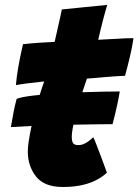

<svg xmlns="http://www.w3.org/2000/svg" viewBox="-20 -737 565 784"><path d="M439.5 -230Q421 -230 384 -229.5Q347 -229 299.8 -228.2Q252.5 -227.5 202.2 -226Q152 -224.5 105.5 -222.5Q59 -220.5 24.5 -218Q30 -250.5 35.2 -278.2Q40.5 -306 48 -333.5Q68.5 -341 110.8 -346.2Q153 -351.5 205.2 -355Q257.5 -358.5 310 -360.2Q362.5 -362 405 -362.8Q447.5 -363.5 469 -363.5Q467 -349 458.8 -309.8Q450.5 -270.5 439.5 -230ZM416.5 -32Q401.5 -17.5 377.5 -4Q353.5 9.5 318.5 18Q283.5 26.5 236 26.5Q161 26.5 127.2 -16.2Q93.5 -59 93.5 -118.5Q93.5 -134.5 97.2 -160Q101 -185.5 107.5 -216.2Q114 -247 122.5 -280Q131 -313 140.8 -345Q150.5 -377 160.5 -404.5Q127 -401 93.5 -396.8Q60 -392.5 45 -389.5Q48 -425.5 54.5 -462Q61 -498.5 66.8 -524.8Q72.5 -551 74 -556.5Q105 -560 135.8 -562.2Q166.5 -564.5 203 -566Q207 -583.5 211.2 -601.5Q215.5 -619.5 219 -636.5Q223 -653.5 226.8 -671.2Q230.5 -689 232.5 -698.5L418 -717Q417 -714 414.2 -704.8Q411.5 -695.5 407.8 -681.8Q404 -668 399.5 -651Q395.5 -635.5 390.8 -616Q386 -596.5 381 -574.5Q398.5 -575.5 421 -576.8Q443.5 -578 456.5 -578.5Q476.5 -580 490.2 -580.5Q504 -581 512.8 -581Q521.5 -581 525 -581Q521 -550.5 510.8 -506.8Q500.5 -463 490.5 -427.5Q485.5 -427.5 458.2 -426Q431 -424.5 406 -422Q389.5 -420.5 370 -418.8Q350.5 -417 335 -416Q326 -390.5 317 -363Q308 -335.5 300 -308Q292 -280.5 286 -255.8Q280 -231 276.5 -211.2Q273 -191.5 273 -179Q273 -162.5 277.8 -153.5Q282.5 -144.5 300 -144.5Q312 -144.5 323 -149.5Q334 -154.5 343.5 -161.8Q353 -169 361 -176.5Q364 -171 372.2 -150.2Q380.5 -129.5 390 -104Q399.5 -78.5 407 -58Q414.5 -37.5 416.5 -32Z"/></svg>

Font: Grandstander Thin Black
Style: Italic
Weight: 900
Italic angle: -15°
Version: Version 1.200